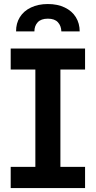

<svg xmlns="http://www.w3.org/2000/svg" viewBox="-20 -953 485 973"><path d="M34.2 -707H411.1V-600.6H286.1V-107.4H411.1V0H34.2V-107.4H159.2V-600.6H34.2ZM222.7 -932.6Q271.5 -932.6 308.1 -915Q344.7 -897.5 364.3 -866Q383.8 -834.5 383.8 -793.9H291Q290 -822.3 273.4 -840.3Q256.8 -858.4 222.7 -858.4Q188 -858.4 171.1 -840.1Q154.3 -821.8 154.3 -793.9H61.5Q61 -834.5 80.6 -866Q100.1 -897.5 137 -915Q173.8 -932.6 222.7 -932.6Z"/></svg>

Font: Pretendard GOV SemiBold
Style: Regular
Weight: 600
Designer: Base glyphs from Inter by Rasmus Andersson; Hangeul glyphs from Noto Sans CJK(Source Han Sans) by Jang Soo-young and Kan
Foundry: Kil Hyung-jin
Version: Version 1.309